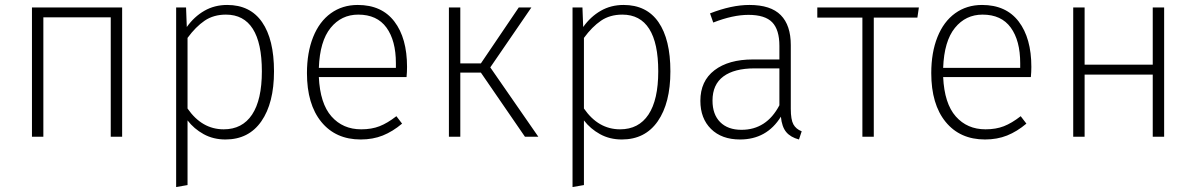

<svg xmlns="http://www.w3.org/2000/svg" viewBox="-20 -552 4828 775"><path d="M427 -482H155V0H109V-522H473V0H427Z M1086 -264Q1086 -136 1035 -62.5Q984 11 890 11Q841 11 802 -10.5Q763 -32 737 -66V195L691 203V-522H731L734 -443Q764 -485 805 -508.5Q846 -532 897 -532Q990 -532 1038 -462.5Q1086 -393 1086 -264ZM1037 -264Q1037 -378 1000.5 -435.5Q964 -493 892 -493Q842 -493 806 -468.5Q770 -444 737 -399V-114Q795 -30 883 -30Q958 -30 997.5 -89.5Q1037 -149 1037 -264Z M1621 -241H1267Q1272 -134 1318 -82Q1364 -30 1438 -30Q1480 -30 1512 -42.5Q1544 -55 1580 -83L1603 -53Q1565 -21 1525 -5Q1485 11 1436 11Q1335 11 1277 -60Q1219 -131 1219 -257Q1219 -340 1244 -402.5Q1269 -465 1315.5 -498.5Q1362 -532 1424 -532Q1521 -532 1572 -465Q1623 -398 1623 -282Q1623 -261 1621 -241ZM1578 -297Q1578 -388 1540 -440.5Q1502 -493 1426 -493Q1358 -493 1314.5 -439.5Q1271 -386 1267 -278H1578Z M1959 -280 2153 0H2099L1921 -259H1838V0H1792V-522H1838V-296H1921L2074 -522H2125Z M2686 -264Q2686 -136 2635 -62.5Q2584 11 2490 11Q2441 11 2402 -10.5Q2363 -32 2337 -66V195L2291 203V-522H2331L2334 -443Q2364 -485 2405 -508.5Q2446 -532 2497 -532Q2590 -532 2638 -462.5Q2686 -393 2686 -264ZM2637 -264Q2637 -378 2600.5 -435.5Q2564 -493 2492 -493Q2442 -493 2406 -468.5Q2370 -444 2337 -399V-114Q2395 -30 2483 -30Q2558 -30 2597.5 -89.5Q2637 -149 2637 -264Z M3216 -22 3205 11Q3171 2 3153.5 -19Q3136 -40 3132 -81Q3075 11 2967 11Q2893 11 2850 -31.5Q2807 -74 2807 -145Q2807 -225 2864 -268.5Q2921 -312 3019 -312H3126V-367Q3126 -432 3097 -462Q3068 -492 3001 -492Q2938 -492 2859 -461L2846 -498Q2933 -532 3005 -532Q3091 -532 3131.5 -491Q3172 -450 3172 -370V-113Q3172 -69 3182.5 -50Q3193 -31 3216 -22ZM3126 -127V-276H3026Q2944 -276 2900 -243.5Q2856 -211 2856 -146Q2856 -90 2887 -59Q2918 -28 2973 -28Q3074 -28 3126 -127Z M3683 -481H3507V0H3461V-481H3279V-522H3689Z M4141 -241H3787Q3792 -134 3838 -82Q3884 -30 3958 -30Q4000 -30 4032 -42.5Q4064 -55 4100 -83L4123 -53Q4085 -21 4045 -5Q4005 11 3956 11Q3855 11 3797 -60Q3739 -131 3739 -257Q3739 -340 3764 -402.5Q3789 -465 3835.5 -498.5Q3882 -532 3944 -532Q4041 -532 4092 -465Q4143 -398 4143 -282Q4143 -261 4141 -241ZM4098 -297Q4098 -388 4060 -440.5Q4022 -493 3946 -493Q3878 -493 3834.5 -439.5Q3791 -386 3787 -278H4098Z M4633 -251H4358V0H4312V-522H4358V-291H4633V-522H4679V0H4633Z"/></svg>

Font: FiraGO ExtraLight
Style: Regular
Weight: 200
Designer: bBox Type
Foundry: bBox Type GmbH
Version: Version 1.001